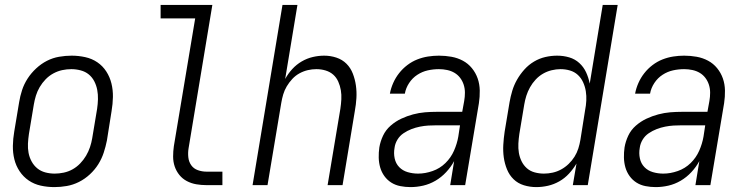

<svg xmlns="http://www.w3.org/2000/svg" viewBox="-20 -755 3040 783"><path d="M202 8Q173 8 146 2Q119 -4 97 -19Q75 -34 60 -56.5Q45 -79 38.5 -105.5Q32 -132 32.5 -160.5Q33 -189 38 -218L58 -338Q62 -363 70 -387.5Q78 -412 92.5 -434.5Q107 -457 127.5 -476Q148 -495 171.5 -507Q195 -519 221 -523.5Q247 -528 272 -528Q300 -528 327.5 -522Q355 -516 377 -501Q399 -486 413.5 -463.5Q428 -441 434.5 -414.5Q441 -388 440.5 -359.5Q440 -331 435 -302L416 -182Q411 -157 403 -132.5Q395 -108 381 -85.5Q367 -63 346.5 -44Q326 -25 302 -13Q278 -1 252.5 3.5Q227 8 202 8ZM203 -47Q221 -47 240 -51Q259 -55 276 -64.5Q293 -74 307 -88.5Q321 -103 331 -120Q341 -137 347 -155Q353 -173 356 -191L376 -311Q379 -331 379.5 -350.5Q380 -370 376.5 -388.5Q373 -407 364.5 -423.5Q356 -440 342 -451.5Q328 -463 309 -468Q290 -473 271 -473Q252 -473 233.5 -469Q215 -465 197.5 -455.5Q180 -446 166 -431.5Q152 -417 142 -400Q132 -383 126.5 -365Q121 -347 118 -329L98 -209Q95 -189 94 -169.5Q93 -150 96.5 -131.5Q100 -113 109 -96.5Q118 -80 132 -68.5Q146 -57 164.5 -52Q183 -47 203 -47Z M822 0Q801 0 780.5 -3.5Q760 -7 742 -16.5Q724 -26 711.5 -41.5Q699 -57 692.5 -76Q686 -95 686 -116.5Q686 -138 689 -159L776 -680H635V-735H846L749 -150Q746 -132 748 -113.5Q750 -95 760 -81Q770 -67 787 -61Q804 -55 822 -55H887V0Z M1010 0 1132 -735H1193L1143 -433Q1155 -455 1172 -473.5Q1189 -492 1210.5 -504.5Q1232 -517 1255.5 -522.5Q1279 -528 1302 -528Q1328 -528 1352 -520Q1376 -512 1393 -495Q1410 -478 1419 -454.5Q1428 -431 1431.5 -406Q1435 -381 1433.5 -355Q1432 -329 1427 -302L1377 0H1316L1368 -311Q1371 -331 1372 -350Q1373 -369 1370 -387Q1367 -405 1359.5 -422Q1352 -439 1339 -450.5Q1326 -462 1308 -467.5Q1290 -473 1270 -473Q1253 -473 1235.5 -469Q1218 -465 1201.5 -456Q1185 -447 1172 -433Q1159 -419 1149.5 -403Q1140 -387 1135 -370Q1130 -353 1127 -335L1071 0Z M1654 8Q1633 8 1612.5 4Q1592 0 1575.5 -10.5Q1559 -21 1547.5 -37Q1536 -53 1530.5 -72Q1525 -91 1524.5 -112Q1524 -133 1527 -154Q1531 -178 1542 -201.5Q1553 -225 1573 -242.5Q1593 -260 1616.5 -271Q1640 -282 1664.5 -288.5Q1689 -295 1713 -297Q1737 -299 1762 -299H1865L1873 -343Q1876 -360 1876 -377Q1876 -394 1871 -409.5Q1866 -425 1856.5 -437.5Q1847 -450 1833.5 -458Q1820 -466 1803.5 -469.5Q1787 -473 1770 -473Q1747 -473 1724.5 -468Q1702 -463 1682 -450Q1662 -437 1648.5 -416.5Q1635 -396 1631 -373H1570Q1574 -395 1583.5 -416.5Q1593 -438 1607.5 -456.5Q1622 -475 1641 -489.5Q1660 -504 1681.5 -512.5Q1703 -521 1725.5 -524.5Q1748 -528 1770 -528Q1796 -528 1821 -523.5Q1846 -519 1867.5 -507.5Q1889 -496 1904.5 -477Q1920 -458 1928 -435Q1936 -412 1936.5 -386Q1937 -360 1933 -334L1877 0H1816L1832 -98Q1819 -74 1799.5 -53Q1780 -32 1756 -18Q1732 -4 1706 2Q1680 8 1654 8ZM1685 -47Q1714 -47 1744 -57.5Q1774 -68 1796.5 -90Q1819 -112 1831.5 -140.5Q1844 -169 1849 -198L1856 -244H1762Q1744 -244 1727 -243Q1710 -242 1692.5 -238.5Q1675 -235 1658 -228.5Q1641 -222 1625.5 -211.5Q1610 -201 1600.5 -185Q1591 -169 1589 -152Q1585 -130 1589.5 -109Q1594 -88 1608 -73.5Q1622 -59 1642.5 -53Q1663 -47 1685 -47Z M2167 8Q2141 8 2116.5 0.5Q2092 -7 2074.5 -24Q2057 -41 2047.5 -64.5Q2038 -88 2034.5 -113Q2031 -138 2032.5 -164.5Q2034 -191 2038 -218L2058 -338Q2062 -361 2069 -384.5Q2076 -408 2088.5 -430Q2101 -452 2118.5 -471.5Q2136 -491 2158 -504Q2180 -517 2204 -522.5Q2228 -528 2252 -528Q2278 -528 2301.5 -521Q2325 -514 2342.5 -498Q2360 -482 2370 -460.5Q2380 -439 2385 -414L2438 -735H2499L2377 0H2316L2331 -88Q2318 -66 2300.5 -47Q2283 -28 2261 -15.5Q2239 -3 2215 2.5Q2191 8 2167 8ZM2198 -47Q2216 -47 2234 -51Q2252 -55 2268.5 -64Q2285 -73 2299 -86.5Q2313 -100 2323 -116Q2333 -132 2338.5 -149.5Q2344 -167 2347 -185L2366 -305Q2370 -325 2371 -344.5Q2372 -364 2369 -383Q2366 -402 2358 -419.5Q2350 -437 2336.5 -449.5Q2323 -462 2304.5 -467.5Q2286 -473 2266 -473Q2248 -473 2229.5 -468.5Q2211 -464 2194.5 -454.5Q2178 -445 2164.5 -430.5Q2151 -416 2141.5 -399Q2132 -382 2126.5 -364.5Q2121 -347 2118 -329L2098 -209Q2095 -189 2094 -169.5Q2093 -150 2096 -132Q2099 -114 2107 -97.5Q2115 -81 2128.5 -69Q2142 -57 2160.5 -52Q2179 -47 2198 -47Z M2654 8Q2633 8 2612.5 4Q2592 0 2575.5 -10.5Q2559 -21 2547.5 -37Q2536 -53 2530.5 -72Q2525 -91 2524.5 -112Q2524 -133 2527 -154Q2531 -178 2542 -201.5Q2553 -225 2573 -242.5Q2593 -260 2616.5 -271Q2640 -282 2664.5 -288.5Q2689 -295 2713 -297Q2737 -299 2762 -299H2865L2873 -343Q2876 -360 2876 -377Q2876 -394 2871 -409.5Q2866 -425 2856.5 -437.5Q2847 -450 2833.5 -458Q2820 -466 2803.5 -469.5Q2787 -473 2770 -473Q2747 -473 2724.5 -468Q2702 -463 2682 -450Q2662 -437 2648.5 -416.5Q2635 -396 2631 -373H2570Q2574 -395 2583.5 -416.5Q2593 -438 2607.5 -456.5Q2622 -475 2641 -489.5Q2660 -504 2681.5 -512.5Q2703 -521 2725.5 -524.5Q2748 -528 2770 -528Q2796 -528 2821 -523.5Q2846 -519 2867.5 -507.5Q2889 -496 2904.5 -477Q2920 -458 2928 -435Q2936 -412 2936.5 -386Q2937 -360 2933 -334L2877 0H2816L2832 -98Q2819 -74 2799.5 -53Q2780 -32 2756 -18Q2732 -4 2706 2Q2680 8 2654 8ZM2685 -47Q2714 -47 2744 -57.5Q2774 -68 2796.5 -90Q2819 -112 2831.5 -140.5Q2844 -169 2849 -198L2856 -244H2762Q2744 -244 2727 -243Q2710 -242 2692.5 -238.5Q2675 -235 2658 -228.5Q2641 -222 2625.5 -211.5Q2610 -201 2600.5 -185Q2591 -169 2589 -152Q2585 -130 2589.5 -109Q2594 -88 2608 -73.5Q2622 -59 2642.5 -53Q2663 -47 2685 -47Z"/></svg>

Font: Iosevka SS04 Light Oblique
Style: Regular
Weight: 300
Italic angle: -9°
Monospace: yes
Designer: Belleve Invis
Foundry: Belleve Invis
Version: Version 19.0.0; ttfautohint (v1.8.4)